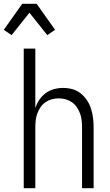

<svg xmlns="http://www.w3.org/2000/svg" viewBox="-59 -991 579 1011"><path d="M66 0V-735H127V-423Q135 -446 148.5 -466Q162 -486 181.5 -500.5Q201 -515 225 -521.5Q249 -528 273 -528Q298 -528 322 -521.5Q346 -515 365.5 -499.5Q385 -484 399 -463Q413 -442 420.5 -418Q428 -394 431 -369.5Q434 -345 434 -320V0H373V-320Q373 -339 371 -357.5Q369 -376 362.5 -393.5Q356 -411 345.5 -426.5Q335 -442 320 -452.5Q305 -463 287 -468Q269 -473 250 -473Q231 -473 213 -468Q195 -463 180 -452.5Q165 -442 154.5 -426.5Q144 -411 137.5 -393.5Q131 -376 129 -357.5Q127 -339 127 -320V0ZM2 -806 -39 -834 58 -971H134L231 -834L190 -806L96 -924Z"/></svg>

Font: Iosevka Fixed SS04 Light
Style: Regular
Weight: 300
Monospace: yes
Designer: Belleve Invis
Foundry: Belleve Invis
Version: Version 32.5.0